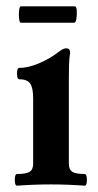

<svg xmlns="http://www.w3.org/2000/svg" viewBox="-20 -584 309 608"><path d="M34 4Q29 4 27.5 -5Q26 -14 27.5 -23.5Q29 -33 34 -33Q63 -33 74 -40Q85 -47 85 -66V-272Q85 -306 75.5 -319.5Q66 -333 41 -333Q36 -333 34.5 -342Q33 -351 34.5 -360Q36 -369 41 -369Q69 -369 103.5 -383.5Q138 -398 169 -422Q181 -431 189 -431Q202 -431 202 -418Q199 -397 198.5 -375.5Q198 -354 198 -333V-66Q198 -47 209 -40Q220 -33 248 -33Q253 -33 254.5 -23.5Q256 -14 254.5 -5Q253 4 248 4Q221 2 194.5 1Q168 0 141 0Q114 0 87.5 1Q61 2 34 4ZM46 -512Q42 -512 40.5 -525Q39 -538 40.5 -551Q42 -564 46 -564H217Q222 -564 223 -551Q224 -538 222 -525Q220 -512 215 -512Z"/></svg>

Font: Junicode
Style: Bold
Weight: 700
Designer: Peter S. Baker
Version: Version 2.100; ttfautohint (v1.8.4)